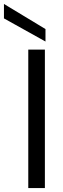

<svg xmlns="http://www.w3.org/2000/svg" viewBox="-69 -951 321 971"><path d="M158 0V-700H74V0ZM-49 -858 161 -741V-804L-49 -931Z"/></svg>

Font: Rootstock Sans Body
Style: Regular
Weight: 400
Designer: Colophon Foundry, Jonny Pinhorn
Foundry: Colophon Foundry
Version: Version 1.200;FEAKit 1.0